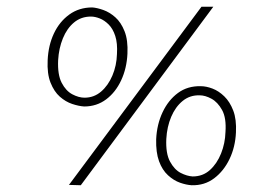

<svg xmlns="http://www.w3.org/2000/svg" viewBox="-20 -547 809 568"><path d="M229 -232Q213 -233 193.5 -239.5Q174 -246 157 -261Q140 -276 129.5 -302.5Q119 -329 121 -369Q123 -413 139.5 -448Q156 -483 185 -504Q214 -525 253 -525Q267 -524 285.5 -517.5Q304 -511 321 -496Q338 -481 348.5 -454.5Q359 -428 357 -388Q355 -345 338.5 -309.5Q322 -274 294 -253Q266 -232 229 -232ZM230 -258Q258 -258 279 -276Q300 -294 312.5 -323.5Q325 -353 326 -387Q328 -419 321 -440.5Q314 -462 301.5 -474.5Q289 -487 275 -492.5Q261 -498 249 -498Q220 -498 199 -480.5Q178 -463 166 -433.5Q154 -404 152 -369Q150 -326 162.5 -302Q175 -278 194 -268Q213 -258 230 -258ZM547 1Q531 0 512.5 -6.5Q494 -13 477 -28.5Q460 -44 450.5 -70Q441 -96 442 -135Q444 -179 461 -215Q478 -251 506.5 -272Q535 -293 574 -292Q590 -292 608.5 -285Q627 -278 643.5 -262Q660 -246 670 -220Q680 -194 678 -155Q676 -112 659 -76.5Q642 -41 613.5 -19.5Q585 2 547 1ZM550 -25Q580 -25 601 -44Q622 -63 634 -93Q646 -123 647 -156Q650 -198 637 -221.5Q624 -245 605.5 -255Q587 -265 571 -265Q542 -266 520.5 -248.5Q499 -231 486.5 -201.5Q474 -172 472 -136Q470 -93 483 -69Q496 -45 514.5 -35.5Q533 -26 550 -25ZM611 -527 219 1 184 0 576 -527Z"/></svg>

Font: Josefin Sans ExtraLight
Style: Italic
Weight: 250
Italic angle: -7°
Designer: Santiago Orozco
Foundry: Typemade
Version: Version 2.000